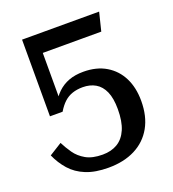

<svg xmlns="http://www.w3.org/2000/svg" viewBox="-131 -739 821 913"><g transform="rotate(-20 280.0 -282.5)"><path d="M263 74Q341 74 398 45Q455 16 486 -39Q517 -94 517 -172Q517 -239 492 -289Q467 -339 419.5 -367.5Q372 -396 305 -396Q263 -396 231 -384Q199 -372 174.5 -348.5Q150 -325 133 -291Q134 -285 139 -284.5Q144 -284 149 -287.5Q154 -291 155 -296V-619L131 -546H451L474 -639H84V-251H148Q164 -278 182.5 -295Q201 -312 224.5 -320Q248 -328 277 -328Q314 -328 341.5 -312Q369 -296 384 -262Q399 -228 399 -173Q399 -111 382 -71.5Q365 -32 333.5 -13Q302 6 258 6Q206 6 173.5 -12.5Q141 -31 121.5 -59Q102 -87 88 -115L24 -75Q43 -32 73 2Q103 36 149.5 55Q196 74 263 74Z"/></g></svg>

Font: Roboto Serif Medium
Style: Regular
Weight: 500
Designer: Greg Gazdowicz
Foundry: Commercial Type
Version: Version 1.008